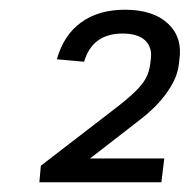

<svg xmlns="http://www.w3.org/2000/svg" viewBox="-20 -805 390 395"><path d="M64 -464 212 -578Q241 -600 257 -615.5Q273 -631 280 -644Q287 -657 289 -673L290 -681Q294 -707 279 -721.5Q264 -736 232 -736Q202 -736 182 -722Q162 -708 153 -678L97 -683Q111 -733 147 -759Q183 -785 237 -785Q295 -785 325.5 -756.5Q356 -728 349 -682L348 -673Q346 -654 336 -635Q326 -616 310 -597.5Q294 -579 271 -561L115 -440L120 -479H318L312 -430H61Z"/></svg>

Font: Pathway Extreme 8pt Thin 12pt
Style: Italic
Weight: 100
Italic angle: -8°
Version: Version 1.001;gftools[0.9.26]